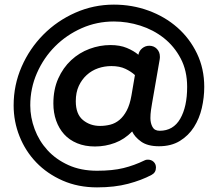

<svg xmlns="http://www.w3.org/2000/svg" viewBox="-20 -718 938 831"><path d="M39 -262Q39 -350 73.5 -429Q108 -508 167.5 -568Q227 -628 306 -663Q385 -698 473 -698Q552 -698 623 -672Q694 -646 747.5 -599Q801 -552 832.5 -486.5Q864 -421 864 -342Q864 -296 853.5 -250.5Q843 -205 819.5 -168Q796 -131 758.5 -108Q721 -85 668 -85Q619 -85 591 -105Q563 -125 552 -149Q519 -115 477.5 -99.5Q436 -84 391 -84Q348 -84 314 -98Q280 -112 257.5 -137Q235 -162 223 -196Q211 -230 211 -270Q211 -331 232 -378Q253 -425 288 -457.5Q323 -490 367.5 -506.5Q412 -523 458 -523Q499 -523 529 -510.5Q559 -498 579 -481Q582 -498 595.5 -509Q609 -520 626 -520Q646 -520 659 -506.5Q672 -493 672 -473Q672 -471 672 -468Q672 -465 671 -460L638 -270Q636 -259 633.5 -241.5Q631 -224 631 -207Q631 -185 640 -168.5Q649 -152 671 -152Q730 -152 760 -204Q790 -256 790 -342Q790 -412 762 -465Q734 -518 689 -553.5Q644 -589 587.5 -607Q531 -625 473 -625Q399 -625 333.5 -596Q268 -567 218.5 -517.5Q169 -468 140 -402Q111 -336 111 -262Q111 -210 130 -159Q149 -108 185.5 -68Q222 -28 276 -3.5Q330 21 400 21Q467 21 514 9.5Q561 -2 606 -24Q611 -27 620 -27Q635 -27 645 -17.5Q655 -8 655 7Q655 29 636 39Q593 62 534.5 77.5Q476 93 400 93Q318 93 251 63.5Q184 34 137 -15Q90 -64 64.5 -128Q39 -192 39 -262ZM413 -173Q436 -173 457.5 -178.5Q479 -184 497 -199Q515 -214 528.5 -239.5Q542 -265 549 -305L564 -393Q548 -408 523 -420Q498 -432 462 -432Q432 -432 404.5 -422.5Q377 -413 355.5 -393.5Q334 -374 321 -346Q308 -318 308 -280Q308 -224 339 -198.5Q370 -173 413 -173Z"/></svg>

Font: Varela Round Precious
Style: Medium
Weight: 500
Designer: Joe Prince
Foundry: Joe Prince
Version: Version 1.000